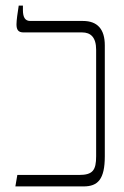

<svg xmlns="http://www.w3.org/2000/svg" viewBox="-20 -667 445 687"><path d="M35 0H279C330 0 355 -25 355 -108V-505C355 -562 329 -592 277 -592H88C70 -592 62 -605 62 -631V-647H47C43 -622 39 -594 39 -580C39 -561 45 -551 64 -551H274C304 -551 324 -534 324 -489V-108C324 -58 312 -41 263 -41H42Z"/></svg>

Font: Noto Serif Hebrew Condensed ExtraLight
Style: Regular
Weight: 200
Width: 3
Designer: Monotype Design Team
Foundry: Monotype Imaging Inc.
Version: Version 2.004